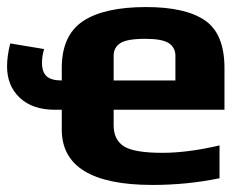

<svg xmlns="http://www.w3.org/2000/svg" viewBox="-31 -514 704 544"><path d="M605 -203V-321C605 -385.7 586.7 -430.7 550 -456C513.3 -481.3 457.7 -494 383 -494C303.7 -494 244 -480.7 204 -454C164 -427.3 144 -383 144 -321V-286C124 -286 109.7 -290 101 -298C92.3 -306 88 -318.7 88 -336C88 -349.3 90 -362.3 94 -375L-2 -391C-8 -367 -11 -345.3 -11 -326C-11 -289.3 1 -259.7 25 -237C49 -214.3 82.3 -203 125 -203H144V-147C144 -42.3 229.7 10 401 10C466.3 10 529.7 3.7 591 -9V-102C531 -88 477 -81 429 -81C375.7 -81 339.3 -87.2 320 -99.5C300.7 -111.8 291 -131.7 291 -159V-203ZM466 -286H291V-356C291 -371.3 297.2 -383.2 309.5 -391.5C321.8 -399.8 345.7 -404 381 -404C413 -404 435.2 -399.8 447.5 -391.5C459.8 -383.2 466 -371.3 466 -356Z"/></svg>

Font: Play
Style: Bold
Weight: 700
Designer: Jonas Hecksher
Foundry: Jonas Hecksher, Playtypeª, e-types AS
Version: Version 1.002